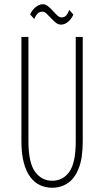

<svg xmlns="http://www.w3.org/2000/svg" viewBox="-20 -874 490 905"><path d="M226 11Q195.5 11 169.2 -1Q143 -13 123.2 -39Q103.5 -65 92.2 -106.8Q81 -148.5 81 -208V-700H114V-210Q114 -107.5 145 -64.8Q176 -22 226 -22Q277 -22 307 -64.5Q337 -107 337 -208V-700H370V-208Q370 -128.5 351 -80.5Q332 -32.5 299.5 -10.8Q267 11 226 11ZM266.5 -758Q254.5 -758 243 -767.2Q231.5 -776.5 220.5 -788.5Q209.5 -800.5 199.5 -809.8Q189.5 -819 180.5 -819Q164.5 -819 155.5 -808.5Q146.5 -798 141.5 -784.5L122 -806Q123 -809.5 127.8 -817.2Q132.5 -825 140.5 -833.5Q148.5 -842 159.2 -848Q170 -854 182.5 -854Q194.5 -854 206.2 -844.8Q218 -835.5 229 -823Q240 -810.5 250.2 -801.2Q260.5 -792 269.5 -792Q285.5 -792 293.5 -802.8Q301.5 -813.5 306.5 -827.5L326 -805Q324.5 -801.5 320 -793.8Q315.5 -786 307.8 -777.8Q300 -769.5 289.8 -763.8Q279.5 -758 266.5 -758Z"/></svg>

Font: League Mono Thin Condensed
Style: Regular
Weight: 100
Width: 1
Designer: Tyler Finck
Foundry: The League of Moveable Type / Tyler Finck
Version: Version 2.300;RELEASE